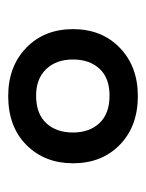

<svg xmlns="http://www.w3.org/2000/svg" viewBox="36 -800 356 468"><g transform="rotate(-90 214.0 -566.0)"><path d="M214 -408Q140 -408 95 -452Q50 -496 50 -566Q50 -635 94.5 -679.5Q139 -724 214 -724Q286 -724 331.5 -680Q377 -636 377 -566Q377 -496 331.5 -452Q286 -408 214 -408ZM215 -477Q258 -477 280.5 -501.5Q303 -526 303 -566Q303 -607 279.5 -631.5Q256 -656 215 -656Q171 -656 148 -631.5Q125 -607 125 -566Q125 -526 148 -501.5Q171 -477 215 -477Z"/></g></svg>

Font: Noto Sans Gurmukhi Medium
Style: Regular
Weight: 500
Designer: Jelle Bosma - Monotype Design Team
Foundry: Monotype Imaging Inc.
Version: Version 2.004; ttfautohint (v1.8.4.7-5d5b)